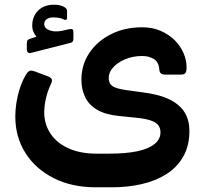

<svg xmlns="http://www.w3.org/2000/svg" viewBox="-20 -618 874 816"><path d="M111 -393Q103 -391 98.5 -395.5Q94 -400 94 -407V-433Q94 -444 98 -448Q102 -452 110 -454L135 -462Q128 -470 122.5 -482Q117 -494 117 -509Q117 -548 142 -573Q167 -598 210 -598Q223 -598 234.5 -595.5Q246 -593 253 -588Q265 -582 265 -572V-542Q265 -531 254 -534Q243 -540 231 -542Q219 -544 207 -544Q189 -544 178.5 -536.5Q168 -529 168 -516Q168 -498 189.5 -489.5Q211 -481 243 -487L274 -494Q285 -496 288.5 -493Q292 -490 292 -481V-453Q292 -439 280 -436ZM387 178Q285 178 208 139Q131 100 88 32Q45 -36 45 -123Q45 -150 49.5 -180Q54 -210 63.5 -240Q73 -270 86 -293Q95 -310 103 -315.5Q111 -321 129 -314L180 -295Q194 -290 199 -283Q204 -276 196 -260Q182 -230 175 -199Q168 -168 168 -138Q169 -87 196 -48Q223 -9 272.5 13Q322 35 390 35H444Q517 35 565 24.5Q613 14 637.5 -6.5Q662 -27 662 -55Q662 -74 652.5 -86Q643 -98 622 -105.5Q601 -113 565 -117L486 -125Q427 -131 392 -152Q357 -173 341.5 -206Q326 -239 326 -279Q326 -342 359 -392Q392 -442 450.5 -472Q509 -502 584 -502Q628 -502 662.5 -487Q697 -472 721.5 -448Q746 -424 759.5 -393.5Q773 -363 773 -332Q773 -316 768.5 -308.5Q764 -301 750 -301H681Q658 -301 657 -323Q655 -354 634 -367Q613 -380 585 -380Q544 -380 511.5 -366Q479 -352 460.5 -331Q442 -310 442 -287Q442 -263 458 -252Q474 -241 517 -235L590 -225Q660 -216 703 -194Q746 -172 765.5 -139Q785 -106 785 -62Q785 2 758.5 48Q732 94 686.5 122.5Q641 151 582 164.5Q523 178 457 178Z"/></svg>

Font: Rubik Light SemiBold
Style: Regular
Weight: 600
Version: Version 2.300;gftools[0.9.30]